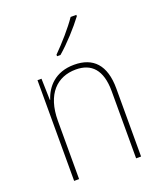

<svg xmlns="http://www.w3.org/2000/svg" viewBox="-141 -855 795 946"><g transform="rotate(-20 256.5 -382.5)"><path d="M373 -758V-765H343C312 -719 259 -659 214 -614V-606H232C280 -647 338 -711 373 -758ZM278 -538C178 -538 128 -477 109 -416H107L104 -528H83V0H109V-305C109 -446 180 -513 278 -513C359 -513 408 -465 408 -352V0H434V-357C434 -481 377 -538 278 -538Z"/></g></svg>

Font: Noto Sans Armenian SemiCondensed Thin
Style: Regular
Weight: 100
Width: 4
Designer: Monotype Design Team
Foundry: Monotype Imaging Inc.
Version: Version 2.008